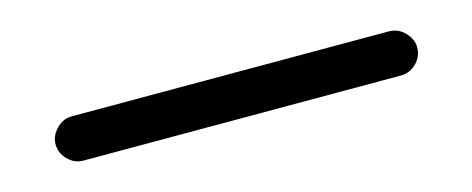

<svg xmlns="http://www.w3.org/2000/svg" viewBox="-22 -58 691 281"><g transform="rotate(-15 323.5 82.5)"><path d="M83 116Q70 116 60 106Q50 96 50 82Q50 70 60 59.5Q70 49 83 49H564Q578 49 588 59.5Q598 70 598 82Q598 96 588 106Q578 116 564 116Z"/></g></svg>

Font: Huninn
Style: Regular
Weight: 400
Designer: justfont
Foundry: justfont
Version: Version 1.003